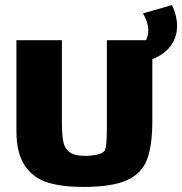

<svg xmlns="http://www.w3.org/2000/svg" viewBox="-20 -729 721 760"><path d="M681 -627Q681 -583 656.5 -548.5Q632 -514 583 -495V-251Q583 -152 561.5 -96.5Q540 -41 481 -15Q422 11 309 11Q226 11 169 -6.5Q112 -24 78.5 -73Q45 -122 45 -211V-570H225V-249Q225 -196 230.5 -168.5Q236 -141 256 -126.5Q276 -112 317 -112Q342 -112 364 -117Q386 -122 394 -132Q403 -144 403 -219V-570H558Q567 -588 567 -608Q567 -640 546 -676L661 -709Q681 -666 681 -627Z"/></svg>

Font: Lalezar
Style: Regular
Weight: 400
Designer: Borna Izadpanah
Foundry: Borna Izadpanah
Version: Version 1.004